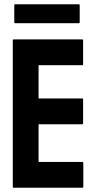

<svg xmlns="http://www.w3.org/2000/svg" viewBox="-20 -881 460 901"><path d="M44 0Q40 0 40 -4V-692Q40 -696 44 -696H366Q370 -696 370 -692V-579Q370 -575 366 -575H161V-419H366Q370 -419 370 -415V-302Q370 -298 366 -298H161V-121H367Q371 -121 371 -116V-4Q371 0 367 0ZM51 -772Q47 -772 47 -776V-857Q47 -861 51 -861H350Q354 -861 354 -857V-776Q354 -772 350 -772Z"/></svg>

Font: AL Dynamic
Style: Regular
Weight: 400
Version: Version 1.000; ttfautohint (v1.8.2) -l 8 -r 50 -G 200 -x 14 